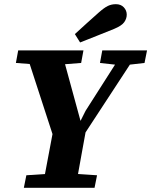

<svg xmlns="http://www.w3.org/2000/svg" viewBox="-20 -898 723 918"><path d="M458 -597 469 -657H683L671 -597L601 -589L389 -265Q380 -216 371 -166Q362 -116 353 -66L444 -60L432 0H94L106 -60L195 -66L231 -257L122 -592L56 -597L67 -657H379L368 -597L291 -591L365 -320L389 -368L530 -589ZM338 -735Q367 -761 395 -787Q423 -813 452 -838Q478 -861 495.5 -869.5Q513 -878 534 -878Q558 -878 572 -863Q586 -848 586 -828Q586 -809 574 -792Q562 -775 526 -760Q486 -744 445 -727.5Q404 -711 363 -695Z"/></svg>

Font: Source Serif 4 SmText
Style: Bold Italic
Weight: 700
Italic angle: -12°
Designer: Frank Grießhammer
Foundry: Adobe
Version: Version 4.005;hotconv 1.1.0;makeotfexe 2.6.0